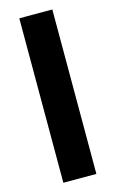

<svg xmlns="http://www.w3.org/2000/svg" viewBox="-114 -757 494 820"><g transform="rotate(-15 133.0 -346.5)"><path d="M206 -710H60V17H206Z"/></g></svg>

Font: Repo Bold
Style: Bold
Weight: 700
Designer: Stefan Peev
Foundry: Context Ltd
Version: Version 1.502